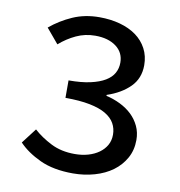

<svg xmlns="http://www.w3.org/2000/svg" viewBox="-76 -719 752 801"><g transform="rotate(10 300.0 -318.5)"><path d="M285 12Q202 12 145 -14.5Q88 -41 53 -78L102 -142Q134 -113 177.5 -91Q221 -69 278 -69Q309 -69 335 -76.5Q361 -84 380.5 -98Q400 -112 411 -131.5Q422 -151 422 -176Q422 -202 410 -223.5Q398 -245 372 -260.5Q346 -276 303.5 -284.5Q261 -293 200 -293V-367Q254 -367 292 -375.5Q330 -384 354 -398.5Q378 -413 389 -433Q400 -453 400 -477Q400 -520 366.5 -545Q333 -570 278 -570Q235 -570 197.5 -552.5Q160 -535 128 -507L76 -569Q118 -604 169 -626.5Q220 -649 282 -649Q329 -649 369 -638Q409 -627 438 -606Q467 -585 483.5 -554Q500 -523 500 -484Q500 -428 463.5 -391.5Q427 -355 367 -335V-331Q398 -324 426.5 -310Q455 -296 476 -276Q497 -256 509.5 -229.5Q522 -203 522 -171Q522 -128 503 -94Q484 -60 452 -36.5Q420 -13 376.5 -0.5Q333 12 285 12Z"/></g></svg>

Font: Source Code Pro Medium
Style: Regular
Weight: 500
Monospace: yes
Designer: Paul D. Hunt, Teo Tuominen
Foundry: Adobe Systems Incorporated
Version: Version 2.030;PS 1.000;hotconv 16.6.51;makeotf.lib2.5.65220